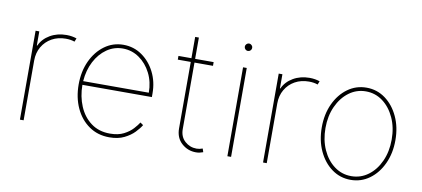

<svg xmlns="http://www.w3.org/2000/svg" viewBox="-66 -921 2548 1160"><g transform="rotate(10 1208.0 -340.5)"><path d="M96.6 0V-545.5H119.3V-458.8H122.2Q141.3 -501.4 185.2 -527Q229 -552.6 285.5 -552.6Q303.3 -552.6 319.1 -549.9Q334.9 -547.2 348 -542.6L339.5 -521.3Q316.1 -529.8 285.5 -529.8Q237.2 -529.8 199.8 -508.9Q162.3 -487.9 140.8 -451Q119.3 -414.1 119.3 -366.5V0Z M646.3 11.4Q574.9 11.4 521.5 -25.9Q468 -63.2 438.6 -127.1Q409.1 -191.1 409.1 -271.3Q409.1 -351.6 438.7 -415.5Q468.4 -479.4 519.5 -516.7Q570.7 -554 634.9 -554Q698.5 -554 748.9 -518.6Q799.4 -483.3 828.7 -424.7Q858 -366.1 858 -295.5V-272.7H431.8Q432.2 -201.3 457.2 -142Q482.2 -82.7 530 -47.1Q577.8 -11.4 646.3 -11.4Q696.7 -11.4 731 -29.1Q765.3 -46.9 786 -70Q806.8 -93 816.8 -109.4L835.2 -96.6Q823.2 -76 799 -50.8Q774.9 -25.6 737.2 -7.1Q699.6 11.4 646.3 11.4ZM432.5 -295.5H835.2Q835.2 -361.2 808.2 -414.6Q781.2 -468 735.8 -499.6Q690.3 -531.2 634.9 -531.2Q581.3 -531.2 537.1 -500.5Q492.9 -469.8 465.2 -416.5Q437.5 -363.3 432.5 -295.5Z M1188.9 -545.5V-522.7H1075.3V-115.1Q1075.3 -67.5 1106 -40.1Q1136.7 -12.8 1177.6 -12.8Q1195.3 -12.8 1214.5 -19.9L1221.6 1.4Q1210.9 5.3 1200.6 7.6Q1190.3 9.9 1177.6 9.9Q1127.1 9.9 1089.8 -23.8Q1052.6 -57.5 1052.6 -115.1V-522.7H973V-545.5H1052.6V-676.1H1075.3V-545.5Z M1369.3 0V-545.5H1392V0ZM1380.7 -647.7Q1371.4 -647.7 1364.7 -654.5Q1358 -661.2 1358 -670.5Q1358 -679.7 1364.7 -686.4Q1371.4 -693.2 1380.7 -693.2Q1389.9 -693.2 1396.7 -686.4Q1403.4 -679.7 1403.4 -670.5Q1403.4 -661.2 1396.7 -654.5Q1389.9 -647.7 1380.7 -647.7Z M1588.1 0V-545.5H1610.8V-458.8H1613.6Q1632.8 -501.4 1676.7 -527Q1720.5 -552.6 1777 -552.6Q1794.7 -552.6 1810.5 -549.9Q1826.3 -547.2 1839.5 -542.6L1831 -521.3Q1807.5 -529.8 1777 -529.8Q1728.7 -529.8 1691.2 -508.9Q1653.8 -487.9 1632.3 -451Q1610.8 -414.1 1610.8 -366.5V0Z M2126.4 11.4Q2062.1 11.4 2011 -25.7Q1959.9 -62.9 1930.2 -127Q1900.6 -191.1 1900.6 -271.3Q1900.6 -351.9 1930.2 -415.8Q1959.9 -479.8 2011 -516.9Q2062.1 -554 2126.4 -554Q2190.7 -554 2241.7 -516.7Q2292.6 -479.4 2322.4 -415.5Q2352.3 -351.6 2352.3 -271.3Q2352.3 -191.1 2322.6 -127Q2293 -62.9 2241.8 -25.7Q2190.7 11.4 2126.4 11.4ZM2126.4 -11.4Q2184.3 -11.4 2230.3 -45.5Q2276.3 -79.5 2302.9 -138.5Q2329.5 -197.4 2329.5 -271.3Q2329.5 -345.2 2302.7 -403.9Q2275.9 -462.7 2230.1 -497Q2184.3 -531.2 2126.4 -531.2Q2068.9 -531.2 2022.9 -497Q1976.9 -462.7 1950.1 -403.9Q1923.3 -345.2 1923.3 -271.3Q1923.3 -197.4 1949.9 -138.5Q1976.6 -79.5 2022.5 -45.5Q2068.5 -11.4 2126.4 -11.4Z"/></g></svg>

Font: Inter UI Thin
Style: Regular
Weight: 100
Designer: Rasmus Andersson
Foundry: rsms
Version: 3.2;8d6f07862